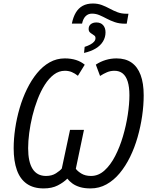

<svg xmlns="http://www.w3.org/2000/svg" viewBox="-20 -1053 851 1083"><path d="M385.3 -919.9Q392.6 -956.5 407.7 -981.9Q422.9 -1007.3 446.8 -1020.3Q470.7 -1033.2 503.9 -1033.2Q531.2 -1033.2 554.2 -1024.7Q577.1 -1016.1 598.6 -1004.4Q620.1 -992.7 642.6 -984.1Q665 -975.6 691.4 -975.6H704.6L694.8 -919.4H684.1Q652.8 -919.4 627.9 -928Q603 -936.5 582 -947.8Q561 -959 541 -967.5Q521 -976.1 499 -976.1Q477.5 -976.1 463.1 -961.9Q448.7 -947.8 442.9 -919.9ZM454.1 -754.4 457.5 -788.6Q475.6 -794.4 489.3 -801.8Q502.9 -809.1 510.7 -818.1Q518.6 -827.1 518.6 -837.9Q518.6 -847.7 512.5 -852.1Q506.3 -856.4 499.5 -861.3Q492.2 -865.2 486.1 -871.6Q480 -877.9 480 -890.1Q480 -906.7 491.9 -916.5Q503.9 -926.3 523.9 -926.3Q548.3 -926.3 561.8 -910.9Q575.2 -895.5 575.2 -870.6Q575.2 -842.8 561 -819.3Q546.9 -795.9 519.8 -779.5Q492.7 -763.2 454.1 -754.4ZM226.1 9.8Q168.5 9.8 130.9 -16.6Q93.3 -43 75.2 -93.8Q57.1 -144.5 57.1 -216.8Q57.1 -270.5 65.7 -328.4Q74.2 -386.2 90.8 -443.1Q107.4 -500 132.1 -550.5Q156.7 -601.1 188.7 -640.1Q220.7 -679.2 260 -701.4Q299.3 -723.6 345.7 -723.6Q380.4 -723.6 408.7 -714.6Q437 -705.6 458 -688L419.4 -625.5Q402.3 -639.2 384.8 -646.5Q367.2 -653.8 345.7 -653.8Q312.5 -653.8 284.2 -632.6Q255.9 -611.3 232.9 -575.2Q210 -539.1 192.4 -493.7Q174.8 -448.2 162.8 -399.2Q150.9 -350.1 144.8 -303.2Q138.7 -256.3 138.7 -217.3Q138.7 -139.2 164.1 -99.9Q189.5 -60.5 239.7 -60.5Q272.5 -60.5 295.7 -75.4Q318.8 -90.3 328.6 -102.5L375 -320.3H453.6L407.7 -101.1Q416.5 -87.9 438.7 -74.2Q460.9 -60.5 493.7 -60.5Q535.2 -60.5 569.3 -91.3Q603.5 -122.1 629.6 -172.9Q655.8 -223.6 673.6 -284.2Q691.4 -344.7 700.7 -405.5Q710 -466.3 710 -516.1Q710 -562 700.4 -592.8Q690.9 -623.5 672.1 -638.7Q653.3 -653.8 626 -653.8Q603 -653.8 583.5 -645.5Q564 -637.2 544.4 -624.5L520.5 -688.5Q546.4 -705.6 575.9 -714.6Q605.5 -723.6 637.2 -723.6Q688 -723.6 721.9 -700Q755.9 -676.3 773.2 -629.9Q790.5 -583.5 790.5 -515.1Q790.5 -459 781.7 -398.4Q772.9 -337.9 756.1 -279.1Q739.3 -220.2 713.9 -168.2Q688.5 -116.2 655.3 -76.2Q622.1 -36.1 580.8 -13.2Q539.6 9.8 490.7 9.8Q456.1 9.8 430.9 2.2Q405.8 -5.4 388.4 -18.1Q371.1 -30.8 359.9 -45.4Q338.4 -23.9 305.7 -7.1Q272.9 9.8 226.1 9.8Z"/></svg>

Font: Open Sans SemiCondensed
Style: Italic
Weight: 400
Width: 4
Italic angle: -12°
Designer: Monotype Design Team
Foundry: Monotype Imaging Inc.
Version: Version 3.000